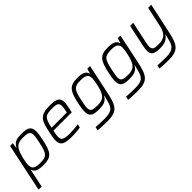

<svg xmlns="http://www.w3.org/2000/svg" viewBox="151 -1491 2670 2670"><g transform="rotate(-45 1486.0 -156.0)"><path d="M150 -510 0 200H61L118 -70H123C137 -11 196 8 293 8C447 8 489 -43 532 -253C545 -311 551 -357 551 -392C551 -491 503 -518 380 -518C292 -518 235 -506 197 -432H192L204 -510ZM273 -45C177 -45 140 -72 140 -143C140 -208 174 -343 207 -397C237 -446 274 -465 359 -465C455 -465 491 -453 491 -383C491 -353 483 -311 471 -255C432 -70 407 -45 273 -45Z M852 8C909 8 979 3 1018 -6L1029 -57C982 -50 911 -44 860 -44C747 -44 710 -62 710 -127C710 -153 717 -189 727 -234H1087L1092 -255C1106 -316 1116 -378 1116 -404C1116 -487 1074 -518 941 -518C736 -518 711 -448 670 -254C658 -197 650 -152 650 -117C650 -22 700 8 852 8ZM1038 -281H737C771 -439 793 -466 935 -466C1017 -466 1054 -455 1054 -389C1054 -367 1048 -337 1041 -299Z M1353 206C1547 206 1585 135 1629 -69L1722 -510H1669L1648 -439H1643C1629 -499 1571 -518 1481 -518C1327 -518 1282 -465 1238 -255C1226 -196 1219 -150 1219 -115C1219 -20 1266 6 1383 6C1473 6 1529 -8 1566 -77H1571L1556 -18C1526 107 1502 153 1345 153C1295 153 1227 150 1176 146L1165 198C1208 202 1287 206 1353 206ZM1410 -48C1315 -48 1280 -60 1280 -128C1280 -157 1288 -199 1300 -255C1338 -438 1363 -463 1495 -463C1586 -463 1624 -437 1624 -368C1624 -317 1594 -164 1556 -111C1525 -67 1490 -48 1410 -48Z M1952 206C2146 206 2184 135 2228 -69L2321 -510H2268L2247 -439H2242C2228 -499 2170 -518 2080 -518C1926 -518 1881 -465 1837 -255C1825 -196 1818 -150 1818 -115C1818 -20 1865 6 1982 6C2072 6 2128 -8 2165 -77H2170L2155 -18C2125 107 2101 153 1944 153C1894 153 1826 150 1775 146L1764 198C1807 202 1886 206 1952 206ZM2009 -48C1914 -48 1879 -60 1879 -128C1879 -157 1887 -199 1899 -255C1937 -438 1962 -463 2094 -463C2185 -463 2223 -437 2223 -368C2223 -317 2193 -164 2155 -111C2124 -67 2089 -48 2009 -48Z M2559 206C2747 206 2789 133 2831 -65L2927 -510H2866L2809 -247C2787 -143 2764 -48 2613 -48C2527 -48 2494 -58 2494 -117C2494 -139 2499 -169 2508 -210L2572 -510H2511L2443 -191C2435 -155 2431 -124 2431 -98C2431 -25 2468 6 2587 6C2697 6 2741 -30 2770 -77H2775C2769 -55 2764 -33 2758 -11C2735 86 2714 152 2558 153C2515 153 2450 151 2391 147L2380 198C2423 203 2498 206 2559 206Z"/></g></svg>

Font: Saira UNSAM Light Italic
Style: Regular
Weight: 300
Italic angle: -12°
Designer: Hector Gatti with collaboration of the Omnibus-Type team
Foundry: Omnibus-Type
Version: Version 0.072;PS 000.072;hotconv 1.0.88;makeotf.lib2.5.64775